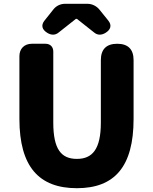

<svg xmlns="http://www.w3.org/2000/svg" viewBox="-20 -975 803 1009"><path d="M510 -538V-331C510 -190 465 -140 384 -140C302 -140 260 -190 260 -331V-704C260 -729 244 -745 219 -745H171H147C108 -745 82 -719 82 -680V-350C82 -99 185 14 384 14C582 14 682 -99 682 -350V-659C682 -716 653 -745 596 -745C539 -745 510 -716 510 -659ZM234 -892 214 -867C194 -842 201 -819 229 -802C249 -790 270 -789 288 -804L379 -876H384L475 -804C493 -789 514 -790 534 -802C562 -819 569 -842 549 -867L503 -924C488 -943 464 -955 440 -955H381H321C298 -955 275 -944 261 -926Z"/></svg>

Font: GenSenRounded2 TW H
Style: Regular
Weight: 900
Version: Version 2.100;PS 2.1;hotconv 16.6.51;makeotf.lib2.5.65220 DE